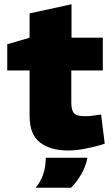

<svg xmlns="http://www.w3.org/2000/svg" viewBox="-20 -698 524 902"><path d="M300 9Q216 9 167.5 -29Q119 -67 119 -153V-367H14V-490L119 -521V-635L316 -678V-521H463V-367H315V-214Q315 -183 326.5 -167.5Q338 -152 381 -152Q391 -152 402.5 -153Q414 -154 426 -156L455 -160L472 -23L450 -16Q411 -5 372.5 2Q334 9 300 9ZM147 184Q172 155 183.5 119Q195 83 195 43H391Q383 83 363 118.5Q343 154 314 184Z"/></svg>

Font: REM ExtraBold
Style: Regular
Weight: 800
Designer: Octavio Pardo
Foundry: Ashler Design
Version: Version 1.005;gftools[0.9.28]